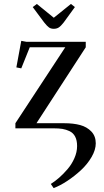

<svg xmlns="http://www.w3.org/2000/svg" viewBox="-20 -651 526 974"><path d="M58.1 0V-25.9L311 -411.1H130.9L87.9 -304.2L63 -309.1L87.9 -443.8L113.8 -439H415V-411.1L165 -25.9H306.2Q352.5 -25.9 386.7 -16.6Q420.9 -7.3 443.4 16.1Q465.8 39.6 465.8 76.2Q465.8 108.9 444.6 145.5Q423.3 182.1 390.6 212.4Q357.9 242.7 321.3 266.8Q284.7 291 252 303.2L237.8 282.2Q258.8 269 279.8 250.7Q300.8 232.4 322.3 207.5Q343.8 182.6 357.4 151.6Q371.1 120.6 371.1 89.8Q371.1 61 361.3 42.2Q351.6 23.4 333.3 14.6Q314.9 5.9 296.6 2.9Q278.3 0 252.9 0ZM146 -615.2 167 -630.9 252.9 -561 339.8 -630.9 359.9 -615.2 303.2 -537.1Q288.6 -518.6 278.1 -511.7Q267.6 -504.9 252.9 -504.9Q238.3 -504.9 228.8 -511.5Q219.2 -518.1 204.1 -537.1Z"/></svg>

Font: Dehuti Alt
Style: Bold
Weight: 700
Version: Version 1.2